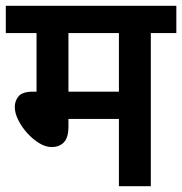

<svg xmlns="http://www.w3.org/2000/svg" viewBox="-20 -642 628 662"><path d="M500 -528V0H390V-232H216V-206Q216 -168 200.5 -151.5Q185 -135 158 -135Q137 -135 115 -148.5Q93 -162 74 -183Q55 -204 43 -228Q31 -252 31 -273Q31 -295 44.5 -310.5Q58 -326 94 -326H106V-528H0V-622H588V-528ZM390 -528H216V-326H390Z"/></svg>

Font: Noto Sans SemiCondensed SemiBold
Style: Regular
Weight: 600
Width: 4
Designer: Monotype Design Team
Foundry: Monotype Imaging Inc.
Version: Version 2.013; ttfautohint (v1.8.4.7-5d5b)